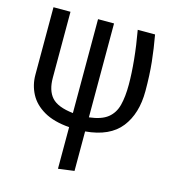

<svg xmlns="http://www.w3.org/2000/svg" viewBox="-112 -631 839 939"><g transform="rotate(15 307.5 -161.5)"><path d="M349.2 -540V-64.6Q411.3 -71.8 442.8 -96.9Q474.4 -122.1 485.4 -165.1Q496.4 -208.2 496.4 -269.2Q496.4 -325.6 489.5 -395.4Q482.6 -465.1 469.2 -540H556.9Q569.2 -472.3 576.2 -406.2Q583.1 -340 583.1 -260Q583.1 -145.6 527.4 -74.9Q471.8 -4.1 349.2 6.7V206.7L268.2 217.4V6.7Q188.7 0.5 139 -28.5Q89.2 -57.4 65.9 -101.8Q42.6 -146.2 42.6 -197.9V-540H128.7V-205.6Q128.7 -141.5 159.2 -107.4Q189.7 -73.3 268.2 -64.6V-540Z"/></g></svg>

Font: FiraCode Nerd Font
Style: Regular
Weight: 400
Designer: Carrois Corporate, Edenspiekermann AG, Nikita Prokopov
Foundry: Carrois Corporate, Edenspiekermann AG, Nikita Prokopov
Version: Version 6.002;Nerd Fonts 2.1.0